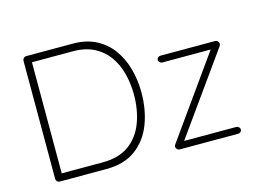

<svg xmlns="http://www.w3.org/2000/svg" viewBox="-95 -867 1385 1035"><g transform="rotate(-15 598.0 -350.0)"><path d="M120 -700H380Q455 -700 510 -671.5Q565 -643 600.5 -593.5Q636 -544 653 -481Q670 -418 670 -350Q670 -254 639.5 -174.5Q609 -95 545 -47.5Q481 0 380 0H120Q112 0 106 -6Q100 -12 100 -20V-680Q100 -688 106 -694Q112 -700 120 -700ZM136 -40H370Q462 -40 518.5 -81.5Q575 -123 601.5 -193.5Q628 -264 628 -350Q628 -411 613.5 -467Q599 -523 568 -566.5Q537 -610 488 -635Q439 -660 370 -660H136L142 -668V-31ZM806 -38H1116Q1124 -38 1130 -32Q1136 -26 1136 -19Q1136 -11 1130 -5.5Q1124 0 1116 0H790Q780 0 774.5 -7.5Q769 -15 769 -20Q769 -24 770.5 -27Q772 -30 774 -33L1096 -485L1101 -477H820Q812 -477 806 -483Q800 -489 800 -496Q800 -504 806 -509.5Q812 -515 820 -515H1126Q1134 -515 1139.5 -509Q1145 -503 1146 -495Q1146 -491 1144.5 -487.5Q1143 -484 1141 -481L821 -33Z"/></g></svg>

Font: Quicksand Variable Light
Style: Regular
Weight: 300
Designer: Andrew Paglinawan
Foundry: Andrew Paglinawan
Version: Version 3.004